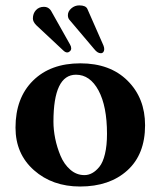

<svg xmlns="http://www.w3.org/2000/svg" viewBox="-20 -677 591 707"><path d="M259.8 -401.9Q176.8 -401.9 176.8 -229Q176.8 -199.2 183.3 -166.7Q189.9 -134.3 202.9 -103.3Q215.8 -72.3 238.8 -52.2Q261.7 -32.2 291 -32.2Q305.7 -32.2 319.3 -39.6Q333 -46.9 345.9 -62.7Q358.9 -78.6 366.5 -109.9Q374 -141.1 374 -184.1Q374 -285.6 342.8 -343.8Q311.5 -401.9 259.8 -401.9ZM37.1 -207Q37.1 -316.4 101.6 -380.1Q166 -443.8 275.9 -443.8Q385.3 -443.8 449.7 -379.9Q514.2 -315.9 514.2 -215.8Q514.2 -108.4 448.7 -49.3Q383.3 9.8 274.9 9.8Q172.9 9.8 105 -50.3Q37.1 -110.4 37.1 -207ZM101.1 -608.9Q101.1 -627.4 112.3 -639.6Q123.5 -651.9 142.1 -651.9Q146 -651.9 149.4 -651.1Q152.8 -650.4 155.5 -648.9Q158.2 -647.5 160.4 -645.8Q162.6 -644 164.3 -642.1Q166 -640.1 167 -638.7Q168 -637.2 168.9 -635.7L169.9 -633.8L237.8 -513.2Q242.2 -505.9 242.2 -499Q242.2 -492.7 237.5 -488.3Q232.9 -483.9 227.1 -483.9Q220.2 -483.9 211.9 -492.2L113.8 -584Q101.1 -596.7 101.1 -608.9ZM230 -621.1Q230 -635.3 242.7 -646.2Q255.4 -657.2 272 -657.2Q295.9 -657.2 301.8 -644L360.8 -509.8Q363.8 -502.4 363.8 -496.1Q363.8 -489.3 360.4 -485.1Q356.9 -481 351.1 -481Q338.9 -481 327.1 -496.1L234.9 -605Q230 -611.3 230 -621.1Z"/></svg>

Font: Common Serif
Style: Bold
Weight: 700
Designer: Philipp H. Poll, Khaled Hosny
Foundry: Stefan Peev, Context Ltd.
Version: Version 1.026